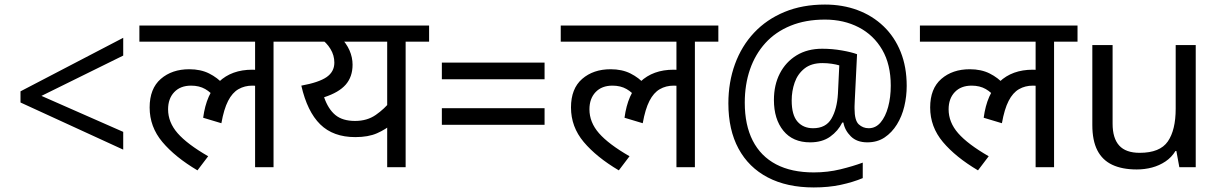

<svg xmlns="http://www.w3.org/2000/svg" viewBox="-20 -734 5355 843"><path d="M70 -284V-333L521 -568V-490L162 -313L521 -155V-77Z M592 -551V-622H1284V-551H1181V0H1100V-379L1144 -347Q1128 -354 1114 -356Q1100 -358 1088 -358Q1054 -358 1027 -342.5Q1000 -327 981.5 -291Q963 -255 952 -193L872 -217Q886 -322 941.5 -375Q997 -428 1088 -428Q1108 -428 1125 -425Q1142 -422 1154 -418L1157 -396L1100 -415V-551ZM924 -304Q907 -328 881 -343Q855 -358 819 -358Q772 -358 745 -329.5Q718 -301 718 -254Q718 -197 760 -149Q802 -101 894 -48L847 14Q749 -44 693 -110.5Q637 -177 637 -262Q637 -345 686 -387.5Q735 -430 811 -430Q861 -430 898 -411.5Q935 -393 962 -363Z M1864 -622V-551H1761V0H1680V-216L1703 -191Q1674 -166 1635.5 -149Q1597 -132 1540 -132Q1443 -132 1386 -188Q1329 -244 1303 -358Q1380 -372 1414 -395.5Q1448 -419 1448 -459Q1448 -491 1431 -519Q1414 -547 1386 -566L1429 -551H1270V-622ZM1445 -551 1473 -572Q1501 -544 1514.5 -513Q1528 -482 1528 -450Q1528 -397 1498 -362.5Q1468 -328 1403 -307Q1421 -255 1452.5 -229Q1484 -203 1539 -203Q1592 -203 1630 -229.5Q1668 -256 1695 -290L1680 -239V-551Z M1920 -459H2371V-386H1920ZM1920 -259H2371V-186H1920Z M2442 -551V-622H3134V-551H3031V0H2950V-379L2994 -347Q2978 -354 2964 -356Q2950 -358 2938 -358Q2904 -358 2877 -342.5Q2850 -327 2831.5 -291Q2813 -255 2802 -193L2722 -217Q2736 -322 2791.5 -375Q2847 -428 2938 -428Q2958 -428 2975 -425Q2992 -422 3004 -418L3007 -396L2950 -415V-551ZM2774 -304Q2757 -328 2731 -343Q2705 -358 2669 -358Q2622 -358 2595 -329.5Q2568 -301 2568 -254Q2568 -197 2610 -149Q2652 -101 2744 -48L2697 14Q2599 -44 2543 -110.5Q2487 -177 2487 -262Q2487 -345 2536 -387.5Q2585 -430 2661 -430Q2711 -430 2748 -411.5Q2785 -393 2812 -363Z M3961 -357Q3961 -311 3950.5 -267Q3940 -223 3918 -187.5Q3896 -152 3864 -130.5Q3832 -109 3788 -109Q3742 -109 3715.5 -135.5Q3689 -162 3683 -196H3678Q3660 -159 3625 -134Q3590 -109 3537 -109Q3461 -109 3419.5 -160Q3378 -211 3378 -295Q3378 -361 3404 -411.5Q3430 -462 3477.5 -491Q3525 -520 3590 -520Q3634 -520 3676.5 -512.5Q3719 -505 3743 -496L3733 -293Q3732 -275 3732 -267.5Q3732 -260 3732 -257Q3732 -205 3750.5 -188Q3769 -171 3794 -171Q3825 -171 3846.5 -196.5Q3868 -222 3879.5 -264.5Q3891 -307 3891 -358Q3891 -451 3853.5 -515.5Q3816 -580 3750.5 -614Q3685 -648 3602 -648Q3517 -648 3451 -621Q3385 -594 3340.5 -545Q3296 -496 3273 -429.5Q3250 -363 3250 -283Q3250 -185 3285 -116.5Q3320 -48 3387.5 -12.5Q3455 23 3553 23Q3614 23 3669.5 9.5Q3725 -4 3768 -20V48Q3725 66 3671.5 77.5Q3618 89 3553 89Q3435 89 3351 45Q3267 1 3222.5 -81.5Q3178 -164 3178 -280Q3178 -373 3207 -452.5Q3236 -532 3291 -590.5Q3346 -649 3424.5 -681.5Q3503 -714 3602 -714Q3680 -714 3745.5 -689.5Q3811 -665 3859.5 -618.5Q3908 -572 3934.5 -506Q3961 -440 3961 -357ZM3456 -293Q3456 -229 3481.5 -200Q3507 -171 3550 -171Q3606 -171 3630.5 -213Q3655 -255 3659 -322L3665 -447Q3652 -451 3632 -454Q3612 -457 3591 -457Q3542 -457 3512 -433Q3482 -409 3469 -371.5Q3456 -334 3456 -293Z M4019 -551V-622H4711V-551H4608V0H4527V-379L4571 -347Q4555 -354 4541 -356Q4527 -358 4515 -358Q4481 -358 4454 -342.5Q4427 -327 4408.5 -291Q4390 -255 4379 -193L4299 -217Q4313 -322 4368.5 -375Q4424 -428 4515 -428Q4535 -428 4552 -425Q4569 -422 4581 -418L4584 -396L4527 -415V-551ZM4351 -304Q4334 -328 4308 -343Q4282 -358 4246 -358Q4199 -358 4172 -329.5Q4145 -301 4145 -254Q4145 -197 4187 -149Q4229 -101 4321 -48L4274 14Q4176 -44 4120 -110.5Q4064 -177 4064 -262Q4064 -345 4113 -387.5Q4162 -430 4238 -430Q4288 -430 4325 -411.5Q4362 -393 4389 -363Z M5230 -536V0H5158L5145 -71H5141Q5124 -43 5097 -25Q5070 -7 5038 1.5Q5006 10 4971 10Q4907 10 4863.5 -10.5Q4820 -31 4798 -74Q4776 -117 4776 -185V-536H4865V-191Q4865 -127 4894 -95Q4923 -63 4984 -63Q5073 -63 5107.5 -113Q5142 -163 5142 -257V-536Z"/></svg>

Font: hexlhindi05
Style: Book
Weight: 400
Designer: Jelle Bosma - Monotype Design Team
Foundry: Monotype Imaging Inc.
Version: Version 2.003